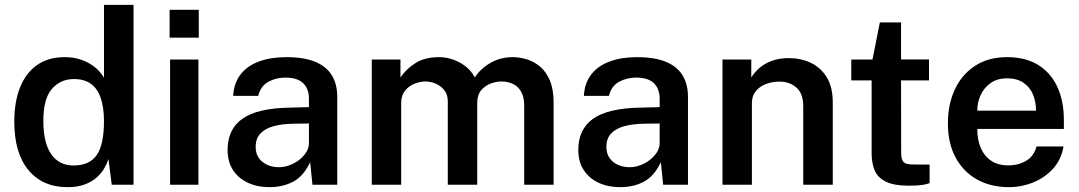

<svg xmlns="http://www.w3.org/2000/svg" viewBox="-20 -763 4458 793"><path d="M258.5 10Q156 10 97.5 -60.5Q39 -131 39 -261Q39 -342 62.8 -401.8Q86.5 -461.5 132.8 -494.2Q179 -527 247.5 -527Q279.5 -527 305.8 -519.2Q332 -511.5 352.5 -499Q373 -486.5 387.2 -471.5Q401.5 -456.5 409.5 -441.5V-743H531.5V0H441.5L428 -106Q422 -87.5 410.2 -67.2Q398.5 -47 378.8 -29.5Q359 -12 329.5 -1Q300 10 258.5 10ZM283.5 -79.5Q349 -79.5 379.2 -122.2Q409.5 -165 409.5 -264Q409 -320.5 395.8 -359Q382.5 -397.5 355.2 -417Q328 -436.5 285 -436.5Q230 -436.5 194.5 -396Q159 -355.5 159 -264Q159 -173 191.5 -126.2Q224 -79.5 283.5 -79.5Z M799.5 -517V0H682.5V-517ZM801 -722.5V-607.5H680.5V-722.5Z M1092.5 10Q1043 10 1003.8 -8.2Q964.5 -26.5 942.2 -60.8Q920 -95 920 -144Q920 -229.5 981.8 -273Q1043.5 -316.5 1179 -318.5L1256 -320.5V-355.5Q1256 -396.5 1231.8 -419.8Q1207.5 -443 1156.5 -442.5Q1119 -442 1087.8 -424.8Q1056.5 -407.5 1046.5 -367H943Q946 -420 973.8 -455.8Q1001.5 -491.5 1050 -509.2Q1098.5 -527 1162 -527Q1236 -527 1282.5 -507.5Q1329 -488 1351 -451.2Q1373 -414.5 1373 -362.5V0H1270.5L1261 -93Q1233 -34.5 1190.2 -12.2Q1147.5 10 1092.5 10ZM1132 -72.5Q1154.5 -72.5 1176.5 -80.8Q1198.5 -89 1216.5 -103.2Q1234.5 -117.5 1245.2 -135Q1256 -152.5 1256 -171.5V-253L1192.5 -252Q1145.5 -251.5 1110.5 -242Q1075.5 -232.5 1055.8 -211.8Q1036 -191 1036 -156.5Q1036 -117 1063.5 -94.8Q1091 -72.5 1132 -72.5Z M1515.5 0V-517H1634V-443Q1656.5 -477 1695.2 -502Q1734 -527 1794 -527Q1821.5 -527 1849.8 -517.5Q1878 -508 1902.2 -489.5Q1926.5 -471 1941 -443.5Q1965.5 -480 2006.2 -503.5Q2047 -527 2098 -527Q2126 -527 2155.8 -518Q2185.5 -509 2210.5 -488Q2235.5 -467 2251 -430.8Q2266.5 -394.5 2266.5 -340V0H2145V-325.5Q2145 -364 2131.5 -386Q2118 -408 2096.8 -417.2Q2075.5 -426.5 2051.5 -426.5Q2030 -426.5 2006.8 -418Q1983.5 -409.5 1967.2 -390Q1951 -370.5 1951 -337.5V0H1829.5V-345Q1829.5 -372 1815.5 -390Q1801.5 -408 1780.2 -417.2Q1759 -426.5 1737 -426.5Q1714.5 -426.5 1691.2 -417Q1668 -407.5 1652.5 -388Q1637 -368.5 1637 -337.5V0Z M2541 10Q2491.5 10 2452.2 -8.2Q2413 -26.5 2390.8 -60.8Q2368.5 -95 2368.5 -144Q2368.5 -229.5 2430.2 -273Q2492 -316.5 2627.5 -318.5L2704.5 -320.5V-355.5Q2704.5 -396.5 2680.2 -419.8Q2656 -443 2605 -442.5Q2567.5 -442 2536.2 -424.8Q2505 -407.5 2495 -367H2391.5Q2394.5 -420 2422.2 -455.8Q2450 -491.5 2498.5 -509.2Q2547 -527 2610.5 -527Q2684.5 -527 2731 -507.5Q2777.5 -488 2799.5 -451.2Q2821.5 -414.5 2821.5 -362.5V0H2719L2709.5 -93Q2681.5 -34.5 2638.8 -12.2Q2596 10 2541 10ZM2580.5 -72.5Q2603 -72.5 2625 -80.8Q2647 -89 2665 -103.2Q2683 -117.5 2693.8 -135Q2704.5 -152.5 2704.5 -171.5V-253L2641 -252Q2594 -251.5 2559 -242Q2524 -232.5 2504.2 -211.8Q2484.5 -191 2484.5 -156.5Q2484.5 -117 2512 -94.8Q2539.5 -72.5 2580.5 -72.5Z M2964 0V-517H3083V-443Q3095 -463 3115.8 -481.5Q3136.5 -500 3167 -511.5Q3197.5 -523 3238.5 -523Q3286.5 -523 3327.8 -504Q3369 -485 3394.2 -444.5Q3419.5 -404 3419.5 -340V0H3297.5V-325.5Q3297.5 -376.5 3269.5 -401.2Q3241.5 -426 3199 -426Q3170 -426 3144 -416.2Q3118 -406.5 3101.8 -386.8Q3085.5 -367 3085.5 -337.5V0Z M3817 -431H3701.5L3702 -134.5Q3702 -111.5 3707.2 -100.8Q3712.5 -90 3724.2 -86.8Q3736 -83.5 3756 -83.5H3819.5V-6.5Q3809.5 -2.5 3789.2 0.8Q3769 4 3735 4Q3673.5 4 3639.8 -12.2Q3606 -28.5 3593 -58.5Q3580 -88.5 3580 -130V-431H3496V-517H3583.5L3614 -670.5H3701.5V-517.5H3817Z M4016.5 -230.5Q4016 -186.5 4030.5 -152.5Q4045 -118.5 4073.5 -99.2Q4102 -80 4144 -80Q4187 -80 4218.8 -99.2Q4250.5 -118.5 4261 -158H4372.5Q4363.5 -104 4329.5 -66.5Q4295.5 -29 4247.2 -9.5Q4199 10 4147 10Q4072 10 4015.2 -21.8Q3958.5 -53.5 3926.8 -112.5Q3895 -171.5 3895 -253Q3895 -332.5 3924 -394.2Q3953 -456 4007.8 -491.5Q4062.5 -527 4139.5 -527Q4216 -527 4268.2 -494.5Q4320.5 -462 4347.2 -403.8Q4374 -345.5 4374 -267.5V-230.5ZM4016.5 -306H4259Q4259 -343.5 4246 -373.8Q4233 -404 4206.2 -421.8Q4179.5 -439.5 4139 -439.5Q4099 -439.5 4071.5 -420Q4044 -400.5 4030 -369.8Q4016 -339 4016.5 -306Z"/></svg>

Font: Public Sans SemiBold
Style: Regular
Weight: 600
Designer: The Public Sans Project Authors: Dan O. Williams and USWDS (Libre Franklin designed by Pablo Impallari and Rodrigo Fuenz
Version: Version 1.007